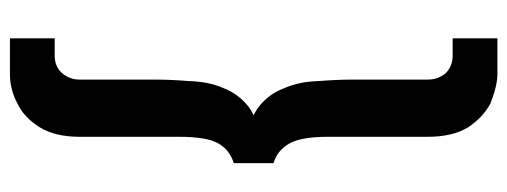

<svg xmlns="http://www.w3.org/2000/svg" viewBox="-337 -483 1020 386"><g transform="rotate(90 173.0 -290.0)"><path d="M140 -90V60Q140 79 128 94Q115 110 92 110H57V200H129Q160 200 188 185Q216 172 236 140Q255 109 255 60V-140Q255 -197 269 -220Q282 -242 308 -250V-330Q283 -337 269 -361Q255 -384 255 -440V-640Q255 -690 236 -721Q216 -751 188 -766Q152 -780 129 -780H57V-690H92Q114 -690 128 -675Q140 -660 140 -640V-490Q140 -458 143 -420Q144 -382 157 -352Q169 -320 195 -300Q221 -280 265 -280V-300Q221 -300 195 -280Q169 -260 157 -229Q144 -199 143 -160Q140 -123 140 -90Z"/></g></svg>

Font: NM-font
Style: Medium
Weight: 500
Designer: ""
Foundry: ""
Version: ""